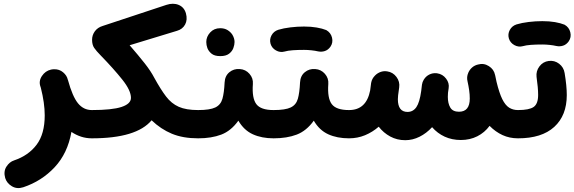

<svg xmlns="http://www.w3.org/2000/svg" viewBox="-20 -674 3016 1008"><path d="M192.4 -219.2Q182.1 -248 200 -274.9Q217.8 -301.8 247.6 -308.6Q255.9 -310.5 264.6 -310.5Q291.5 -311 311.3 -294.4Q331.1 -277.8 335.9 -255.9Q336.4 -254.9 336.9 -253.4Q360.4 -167.5 389.4 -131.8Q418.5 -96.2 461.9 -96.2H462.4Q493.2 -96.2 514.6 -74.5Q536.1 -52.7 536.1 -22Q536.1 8.3 514.6 30.3Q493.2 52.2 462.4 52.2H461.9Q432.6 52.2 405.8 43.5Q378.9 34.7 355 18.6Q335 131.3 266.8 204.1Q198.7 276.9 102.1 309.1Q68.8 319.8 42.2 303.7Q15.6 287.6 7.3 260.7Q-2.4 226.1 13.7 200.9Q29.8 175.8 54.2 168Q129.4 142.6 172.1 85.9Q214.8 29.3 214.8 -68.4Q214.8 -132.8 194.3 -213.4Q193.4 -216.3 192.4 -219.2Z M387.7 -22Q387.7 -52.7 409.9 -74.5Q432.1 -96.2 462.4 -96.2Q568.4 -96.2 617.9 -112.5Q667.5 -128.9 667.5 -160.2Q667.5 -199.2 622.1 -256.1Q576.7 -313 508.3 -383.3Q485.8 -406.2 474.6 -422.4Q463.4 -438.5 463.4 -465.3Q463.4 -489.7 478 -509.8Q492.7 -529.8 518.6 -537.6L853.5 -648.4Q889.6 -660.2 918.2 -648.2Q946.8 -636.2 956.1 -604Q965.3 -570.3 951.9 -545.4Q938.5 -520.5 909.2 -512.2L660.6 -436.5Q708 -381.8 740 -341.1Q772 -300.3 790 -265.6Q823.2 -205.1 851.6 -167.7Q879.9 -130.4 918.5 -113.3Q957 -96.2 1020 -96.2H1020.5Q1051.3 -96.2 1072.8 -74.5Q1094.2 -52.7 1094.2 -22Q1094.2 8.3 1072.8 30.3Q1051.3 52.2 1020.5 52.2H1020Q940.4 52.2 882.3 28.1Q824.2 3.9 775.9 -42.5Q696.8 52.2 462.4 52.2Q432.1 52.2 409.9 30.3Q387.7 8.3 387.7 -22Z M945.8 -22Q945.8 -52.7 968 -74.5Q990.2 -96.2 1020.5 -96.2Q1082 -96.2 1110.4 -109.9Q1138.7 -123.5 1147.7 -155.3Q1156.7 -187 1159.2 -241.2Q1161.1 -275.9 1184.3 -294.9Q1207.5 -314 1238.8 -311.5Q1269.5 -309.6 1289.8 -286.4Q1310.1 -263.2 1307.6 -232.9Q1302.2 -158.7 1325.7 -127.4Q1349.1 -96.2 1416 -96.2H1416.5Q1447.3 -96.2 1468.8 -74.5Q1490.2 -52.7 1490.2 -22Q1490.2 8.3 1468.8 30.3Q1447.3 52.2 1416.5 52.2H1416Q1354 52.2 1307.4 31Q1260.7 9.8 1231.4 -40.5Q1192.9 13.2 1141.6 32.7Q1090.3 52.2 1020.5 52.2Q990.2 52.2 968 30.3Q945.8 8.3 945.8 -22ZM1063 -453.6Q1063 -481.4 1083.5 -503.7Q1104 -525.9 1135.7 -525.9Q1158.7 -525.9 1174.6 -516.1Q1190.4 -506.3 1199.7 -492.2Q1211.4 -472.7 1211.4 -453.6Q1211.4 -439 1205.1 -421.6Q1198.7 -404.3 1182.4 -391.8Q1166 -379.4 1136.7 -379.4Q1106.4 -379.4 1090.8 -392.1Q1075.2 -404.8 1068.8 -421.4Q1063 -437.5 1063 -453.6Z M1341.8 -22Q1341.8 -52.7 1364 -74.5Q1386.2 -96.2 1416.5 -96.2Q1478 -96.2 1506.3 -109.9Q1534.7 -123.5 1543.7 -155.3Q1552.7 -187 1555.2 -241.2Q1557.1 -275.9 1580.3 -294.9Q1603.5 -314 1634.8 -311.5Q1665.5 -309.6 1685.8 -286.4Q1706.1 -263.2 1703.6 -232.9Q1698.2 -158.7 1721.7 -127.4Q1745.1 -96.2 1812 -96.2H1812.5Q1843.3 -96.2 1864.7 -74.5Q1886.2 -52.7 1886.2 -22Q1886.2 8.3 1864.7 30.3Q1843.3 52.2 1812.5 52.2H1812Q1750 52.2 1703.4 31Q1656.7 9.8 1627.4 -40.5Q1588.9 13.2 1537.6 32.7Q1486.3 52.2 1416.5 52.2Q1386.2 52.2 1364 30.3Q1341.8 8.3 1341.8 -22ZM1400.4 -444.3Q1394 -467.3 1405.5 -488.5Q1417 -509.8 1440.9 -517.6Q1468.3 -525.9 1504.4 -530.3Q1540.5 -534.7 1576.2 -534.7Q1613.3 -534.7 1642.8 -529.5Q1672.4 -524.4 1692.9 -516.1Q1716.8 -502.4 1723.1 -476.3Q1729.5 -450.2 1714.8 -428.7Q1702.6 -411.6 1685.3 -406Q1668 -400.4 1649.4 -404.3Q1635.3 -407.7 1615 -409.9Q1594.7 -412.1 1576.2 -412.1Q1543.5 -412.1 1516.8 -410.2Q1490.2 -408.2 1473.6 -403.3Q1450.7 -397 1429 -409.2Q1407.2 -421.4 1400.4 -444.3Z M1738.3 -22Q1738.3 -52.7 1760.3 -74.5Q1782.2 -96.2 1812.5 -96.2Q1903.3 -96.2 1923.3 -199.2Q1924.8 -213.9 1928.2 -236.8V-237.8Q1928.7 -238.3 1928.7 -239.3Q1928.7 -239.3 1928.7 -239.7Q1932.6 -261.2 1948.7 -277.3Q1949.2 -277.8 1949.7 -278.3Q1949.7 -278.3 1949.7 -278.3Q1961.9 -290.5 1978.5 -296.4Q1995.1 -302.2 2012.7 -299.3Q2043 -294.9 2061.5 -270Q2080.1 -245.1 2075.7 -214.8Q2071.3 -186.5 2070.1 -173.8Q2068.8 -161.1 2068.8 -153.3Q2068.8 -86.4 2119.6 -86.4Q2148.4 -86.4 2165.8 -111.3Q2183.1 -136.2 2191.4 -196.8Q2192.4 -210.9 2195.3 -229.5Q2197.3 -243.2 2204.6 -255.4Q2204.6 -255.9 2205.1 -255.9Q2205.6 -256.3 2205.6 -256.8Q2215.8 -273.4 2233.6 -282.5Q2251.5 -291.5 2271.5 -289.6Q2272.9 -289.6 2274.4 -289.1H2275.4Q2304.2 -284.7 2322 -261.2Q2339.8 -237.8 2335.4 -210.9Q2334 -198.7 2332 -187Q2331.1 -175.8 2331.1 -165.5Q2331.1 -131.3 2344 -109.4Q2356.9 -87.4 2389.6 -87.4Q2446.3 -87.4 2446.3 -156.7Q2446.3 -178.2 2443.1 -200.4Q2439.9 -222.7 2434.6 -246.6Q2428.7 -269.5 2438.5 -292Q2445.3 -308.1 2458.7 -319.8Q2472.2 -331.5 2490.2 -335.4Q2519.5 -343.8 2546.4 -326.9Q2573.2 -310.1 2579.1 -280.3L2580.1 -276.4Q2584.5 -257.3 2586.9 -244.1Q2601.1 -185.5 2616.9 -153.6Q2632.8 -121.6 2652.8 -108.9Q2672.9 -96.2 2699.2 -96.2H2699.7Q2730.5 -96.2 2752 -74.5Q2773.4 -52.7 2773.4 -22Q2773.4 8.3 2752 30.3Q2730.5 52.2 2699.7 52.2H2699.2Q2655.3 52.2 2618.2 35.2Q2581.1 18.1 2550.3 -13.2Q2524.4 22 2485.8 41.5Q2447.3 61 2399.4 61Q2353 61 2314.7 43.5Q2276.4 25.9 2248.5 -6.3Q2218.8 25.9 2182.6 43.9Q2146.5 62 2107.4 62Q2064.5 62 2028.8 42.7Q1993.2 23.4 1968.3 -8.8Q1936 19.5 1896.5 35.9Q1856.9 52.2 1812.5 52.2Q1782.2 52.2 1760.3 30.3Q1738.3 8.3 1738.3 -22Z M2625.5 -22Q2625.5 -52.7 2647.5 -74.5Q2669.4 -96.2 2699.7 -96.2Q2758.3 -96.2 2781.7 -112.5Q2805.2 -128.9 2805.2 -175.8Q2805.2 -212.4 2796.9 -270.5Q2793.5 -300.8 2812 -325.4Q2830.6 -350.1 2860.8 -354Q2891.1 -357.9 2915.3 -339.4Q2939.5 -320.8 2944.3 -290.5Q2955.6 -222.7 2955.6 -174.8Q2955.6 -67.9 2889.9 -7.8Q2824.2 52.2 2699.7 52.2Q2669.4 52.2 2647.5 30.3Q2625.5 8.3 2625.5 -22ZM2651.4 -472.7Q2645 -495.6 2656.5 -516.8Q2668 -538.1 2691.9 -545.9Q2719.2 -554.2 2755.4 -558.6Q2791.5 -563 2827.1 -563Q2864.3 -563 2893.8 -557.9Q2923.3 -552.7 2943.8 -544.4Q2967.8 -530.8 2974.1 -504.6Q2980.5 -478.5 2965.8 -457Q2953.6 -439.9 2936.3 -434.3Q2918.9 -428.7 2900.4 -432.6Q2886.2 -436 2866 -438.2Q2845.7 -440.4 2827.1 -440.4Q2794.4 -440.4 2767.8 -438.5Q2741.2 -436.5 2724.6 -431.6Q2701.7 -425.3 2679.9 -437.5Q2658.2 -449.7 2651.4 -472.7Z"/></svg>

Font: Mikhak ExtraBold
Style: Regular
Weight: 800
Designer: Amin Abedi
Version: Version 3.3